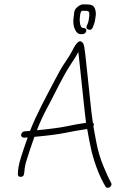

<svg xmlns="http://www.w3.org/2000/svg" viewBox="-20 -852 602 905"><path d="M374.2 -721H367.2C356.6 -726.8 353.7 -756 356.9 -775.8C359.5 -792.2 360.9 -801 368.9 -801H386.4C392 -801 396.5 -799 399.9 -795C401.5 -788.3 401.6 -780.3 400.1 -771L397.4 -754C396.8 -750 395.4 -745.3 393.2 -740L388.6 -730C385.2 -719.6 389.5 -713.4 401.5 -711.4C407.8 -710.3 413.2 -714.2 417.5 -723L421.1 -733C424.4 -741 426.4 -747.7 427.3 -753L431.1 -777.3C432.9 -788.8 431.5 -800.7 426.7 -812.8C422 -824.9 411 -831 393.6 -831C387 -831 379.8 -831.2 372.2 -831.5C357.2 -832.2 332.7 -812.4 330.3 -797.5C329.1 -789.8 328.1 -781.3 327.3 -772C322.9 -744.4 326.9 -721.4 339.3 -703C344.7 -695 352.1 -691 361.4 -691H369.4C377.4 -691 385.6 -698.1 386.8 -706C388.1 -713.9 382.1 -721 369.4 -721ZM79.7 -217.5C78.4 -209.1 85.2 -203 93.4 -203L106.6 -204H110.6C85.5 -134 71.3 -89 68.2 -69L66 -55C65.1 -49.7 64.5 -41.7 64.2 -31C64.2 -21.8 69.3 -17.7 79.5 -18.5C97.1 -20 93.5 -39.6 96 -55L98.2 -69C102.1 -93.9 134.2 -183.2 142 -207C205.1 -212.6 253.4 -218.9 287.1 -225.7C320.8 -232.6 349.2 -237.7 372.4 -241L390.9 -244C397.5 -206.4 404.3 -171.7 411.4 -140C428 -74.5 449.9 -18.8 477 27C485.1 43 513.1 26 503.7 10L499.1 1C492.7 -10.4 482 -34.1 466.9 -70C451.8 -106 440.1 -146.6 432 -192C425.5 -228 421.5 -249.7 420 -257C424.9 -263 421.8 -271.3 417.6 -274C413.4 -302 408.8 -341.1 403.7 -391.5C395.2 -477.4 389.3 -525.3 381.7 -598.7C379 -625.2 375.8 -641.3 372.2 -647C351.9 -679.3 328.5 -628 319.3 -610.5C311.5 -595.6 300.9 -578.4 287.2 -558.8C273.6 -539.3 256.8 -510 236.7 -471.2C197.6 -395.4 153.6 -317.6 121.5 -235C116.7 -234.3 112.6 -234 109.3 -234L96.2 -233C88 -233 81 -225.8 79.7 -217.5ZM153.9 -238C167.1 -272.8 183.7 -308.9 203.8 -346.1C240.4 -413.9 273.9 -488.8 313.4 -548.3C331.5 -575.4 343.5 -595 349.4 -607C360.4 -510.3 373.1 -375.2 385.5 -273L372.2 -271C349 -267.7 323.1 -262.9 294.6 -256.8C266.1 -250.7 219.2 -244.4 153.9 -238Z"/></svg>

Font: MewTooHand
Style: Ita
Weight: 400
Designer: Mew Too, Robert Jablonski
Version: Version 0.77